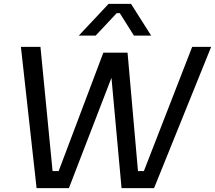

<svg xmlns="http://www.w3.org/2000/svg" viewBox="-20 -972 1111 992"><path d="M336 0H169L88 -730H189L254 -64L211 -88H330L274 -64L514 -700H606ZM776 0H608L544 -700H639L695 -64L649 -88H769L714 -64L973 -730H1071ZM474 -788H387L541 -952H657L761 -788H672L599 -904H583Z"/></svg>

Font: Sora Variable Italic
Style: Regular
Weight: 400
Designer: Jonathan Barnbrook, Julián Moncada
Foundry: Barnbrook Fonts
Version: Version 2.000